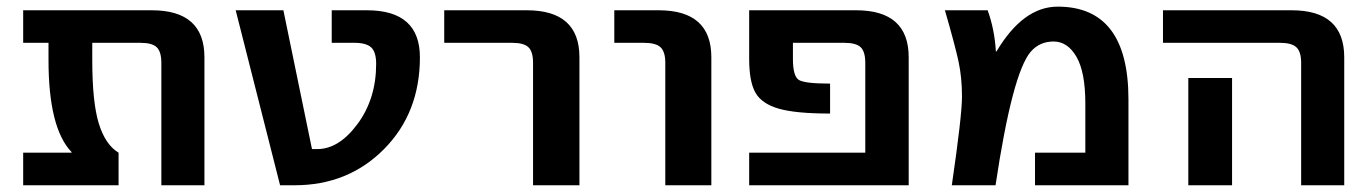

<svg xmlns="http://www.w3.org/2000/svg" viewBox="-20 -550 4074 570"><path d="M48.8 0V-96.7H192.4V-98.6Q124 -169.9 124 -372.1V-422.9H48.8V-519.5H430.7Q586.9 -519.5 586.9 -379.9V0H459V-363.3Q459 -396.5 445.3 -409.7Q431.6 -422.9 396.5 -422.9H253.9V-372.1Q253.9 -246.1 273.4 -183.1Q293 -120.1 332 -96.7V0Z M679.7 -519.5H821.3L906.2 -107.4H921.9Q986.3 -107.4 1041.5 -182.1Q1096.7 -256.8 1096.7 -360.4Q1096.7 -395.5 1082 -409.2Q1067.4 -422.9 1032.2 -422.9H964.8V-519.5H1069.3Q1226.6 -519.5 1226.6 -379.9Q1226.6 -214.8 1120.1 -107.4Q1013.7 0 854.5 0H811.5Z M1298.8 -422.9V-519.5H1543.9Q1700.2 -519.5 1700.2 -379.9V0H1562.5V-363.3Q1562.5 -396.5 1548.8 -409.7Q1535.2 -422.9 1500 -422.9Z M1803.7 -422.9V-519.5H1935.5Q2091.8 -519.5 2091.8 -379.9V0H1955.1V-363.3Q1955.1 -396.5 1940.9 -409.7Q1926.8 -422.9 1891.6 -422.9Z M2204.1 0V-96.7H2548.8V-363.3Q2548.8 -396.5 2535.2 -409.7Q2521.5 -422.9 2486.3 -422.9H2334V-375Q2334 -324.2 2351.1 -313Q2368.2 -301.8 2444.3 -301.8V-212.9Q2341.8 -212.9 2291.5 -227.5Q2241.2 -242.2 2222.7 -274.9Q2204.1 -307.6 2204.1 -375V-519.5H2521.5Q2677.7 -519.5 2677.7 -379.9V0Z M2785.2 -519.5H2912.1Q2932.6 -462.9 2936.5 -397.5H2938.5Q3017.6 -530.3 3120.1 -530.3Q3330.1 -530.3 3330.1 -254.9V0H3052.7V-96.7H3202.1V-242.2Q3202.1 -335.9 3175.8 -381.3Q3149.4 -426.8 3107.9 -426.8Q3066.4 -426.8 3040 -396.5Q2985.4 -333 2935.5 0H2805.7Q2835.9 -207 2835.9 -263.2Q2835.9 -319.3 2825.7 -367.2Q2815.4 -415 2785.2 -519.5Z M3432.6 -422.9V-519.5H3814.5Q3970.7 -519.5 3970.7 -379.9V0H3842.8V-363.3Q3842.8 -396.5 3828.6 -409.7Q3814.5 -422.9 3779.3 -422.9ZM3507.8 0V-318.4H3637.7V0Z"/></svg>

Font: GenEi M Gothic v2 Bold
Style: Regular
Weight: 700
Version: Version 2.0